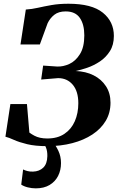

<svg xmlns="http://www.w3.org/2000/svg" viewBox="-20 -772 637 1026"><path d="M233 9Q168.5 9 125.2 -1.5Q82 -12 54.5 -24.5Q27 -37 9 -41.5L35.5 -216H124L137 -63.5Q150 -54 163.8 -46.8Q177.5 -39.5 194.5 -35.8Q211.5 -32 232.5 -32Q287.5 -32 324.2 -56.8Q361 -81.5 379.8 -124.2Q398.5 -167 398.5 -220.5Q398.5 -284 368.8 -319.2Q339 -354.5 290.5 -354.5L200 -347L210.5 -421.5L285 -416.5Q317 -415 350.5 -430.2Q384 -445.5 407.2 -482.8Q430.5 -520 430.5 -583Q430.5 -642 406.5 -676.5Q382.5 -711 331 -711Q293 -711 270.2 -693Q247.5 -675 234.5 -648L193 -534.5H89.5L118 -721Q150 -723 183 -730.5Q216 -738 255.8 -745Q295.5 -752 346 -752Q470.5 -752 529.5 -704.2Q588.5 -656.5 588.5 -580Q588.5 -532 567.2 -498.5Q546 -465 513.8 -443.5Q481.5 -422 446.5 -410Q411.5 -398 384 -392.5Q438.5 -390.5 480.2 -369.5Q522 -348.5 546.2 -311.2Q570.5 -274 570.5 -223.5Q570.5 -169 545 -126.2Q519.5 -83.5 473.5 -53.2Q427.5 -23 366.2 -7Q305 9 233 9ZM238 -16.5 261 -14.5Q278 4.5 292 34.2Q306 64 306 99.5Q306 137.5 290.5 168Q275 198.5 245 216.5Q215 234.5 171 234.5Q149.5 234.5 128.5 229.2Q107.5 224 93.5 214.5L103.5 133.5Q113 138.5 126.2 142Q139.5 145.5 156.5 145Q190 144 211 124Q232 104 233 62.5Q233.5 35 225.5 16Q217.5 -3 211 -14.5Z"/></svg>

Font: Merriweather 96pt ExtraBold
Style: Italic
Weight: 800
Italic angle: -7.8°
Version: Version 2.101